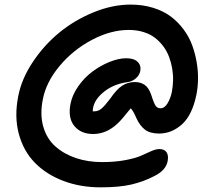

<svg xmlns="http://www.w3.org/2000/svg" viewBox="-20 -677 918 828"><path d="M414.1 130.9Q326.2 130.9 252.9 103Q179.7 75.2 130.4 24.9Q81.1 -25.4 61 -100.3Q41 -175.3 59.1 -264.2Q73.7 -338.4 122.1 -410.6Q170.4 -482.9 236.3 -536.9Q302.2 -590.8 383.8 -624Q465.3 -657.2 543 -657.2Q596.2 -657.2 640.6 -643.3Q685.1 -629.4 716.3 -606Q747.6 -582.5 771.2 -550.8Q794.9 -519 808.1 -483.6Q821.3 -448.2 827.9 -410.2Q834.5 -372.1 834 -336.7Q833.5 -301.3 827.1 -269Q809.1 -180.7 764.9 -140.9Q720.7 -101.1 666 -101.1Q626.5 -101.1 604.5 -118.4Q582.5 -135.7 567.9 -168Q556.2 -196.3 543.9 -210Q505.4 -161.1 486.3 -143.6Q438.5 -99.1 381.8 -99.1Q328.6 -99.1 300.3 -134Q272 -168.9 284.2 -230Q292 -269 318.4 -306.2Q344.7 -343.3 379.4 -368.9Q414.1 -394.5 452.9 -410.2Q491.7 -425.8 524.9 -425.8Q557.6 -425.8 573.5 -410.4Q589.4 -395 585 -371.1Q581.5 -353 566.4 -339.6Q551.3 -326.2 532.2 -323.2Q472.2 -315.4 430.9 -283.2Q389.6 -251 381.8 -213.9Q379.9 -204.1 379.9 -196.8H386.2Q403.3 -196.8 417.2 -208.3Q431.2 -219.7 454.1 -250Q482.4 -291.5 506.8 -307.4Q531.2 -323.2 561 -323.2Q586.4 -323.2 604.2 -310.8Q622.1 -298.3 632.8 -266.1Q644.5 -229 652.1 -219.5Q659.7 -210 671.9 -210Q689.5 -210 702.4 -231.2Q715.3 -252.4 721.2 -280.8Q725.6 -304.2 726.3 -329.3Q727.1 -354.5 722.7 -380.9Q718.3 -407.2 709.2 -431.4Q700.2 -455.6 684.6 -476.8Q668.9 -498 648.4 -513.9Q627.9 -529.8 598.9 -538.8Q569.8 -547.9 535.2 -547.9Q457.5 -547.9 376.2 -504.9Q294.9 -461.9 237.1 -392.6Q179.2 -323.2 165 -250Q151.4 -183.6 166.7 -130.6Q182.1 -77.6 219.5 -44.9Q256.8 -12.2 308.1 4.9Q359.4 22 419.9 22Q477.1 22 522.2 13.2Q567.4 4.4 589.6 -6.1Q611.8 -16.6 632.6 -25.4Q653.3 -34.2 667 -34.2Q688.5 -34.2 698 -20.8Q707.5 -7.3 703.1 17.1Q695.8 58.1 644 83Q599.1 106.4 546.6 118.7Q494.1 130.9 414.1 130.9Z"/></svg>

Font: Shantell Sans Normal
Style: Italic
Weight: 500
Italic angle: -11.31°
Designer: Stephen Nixon, Anya Danilova, Shantell Martin
Foundry: Arrow Type
Version: Version 1.006;[559af2be0]